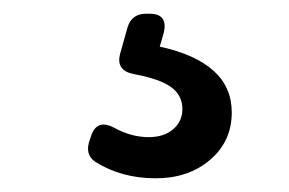

<svg xmlns="http://www.w3.org/2000/svg" viewBox="-20 -30 422 280"><path d="M207 230Q157 230 119 206Q103 195 111 174L114 165Q123 144 146 156Q171 170 197 170Q219 170 232.5 158.5Q246 147 246 129Q246 109 229.5 97Q213 85 175 78Q149 73 155 49L166 10Q172 -10 193 -10H198Q225 -10 219 17L213 38Q318 61 318 134Q318 176 286.5 203Q255 230 207 230Z"/></svg>

Font: Pitagon Sans Text
Style: Regular
Weight: 400
Designer: Travis Tran
Foundry: Pitagon
Version: Version 1.001; ttfautohint (v1.8.4.7-5d5b);gftools[0.9.26]